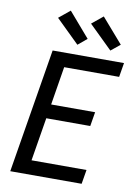

<svg xmlns="http://www.w3.org/2000/svg" viewBox="-104 -1050 808 1118"><g transform="rotate(10 300.0 -491.0)"><path d="M37 0 158 -735H580L566 -651H241L204 -424H464L450 -340H190L148 -84H473L459 0ZM489 -793 351 -928 417 -982 543 -837ZM294 -793 156 -928 222 -982 347 -837Z"/></g></svg>

Font: Iosevka Aile Medium
Style: Italic
Weight: 500
Italic angle: -9°
Designer: Belleve Invis
Foundry: Belleve Invis
Version: Version 31.1.0; ttfautohint (v1.8.4)